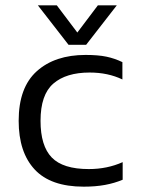

<svg xmlns="http://www.w3.org/2000/svg" viewBox="-20 -690 530 720"><path d="M237 -522 122 -670H193L270 -568L347 -670H418L303 -522ZM294 10Q170 10 110 -54.5Q50 -119 50 -237Q50 -362 118 -423Q186 -484 301 -484Q348 -484 379 -477.5Q410 -471 439 -457V-392Q385 -418 316 -418Q228 -418 180 -376.5Q132 -335 132 -237Q132 -143 174 -99.5Q216 -56 313 -56Q382 -56 440 -82V-16Q409 -3 373.5 3.5Q338 10 294 10Z"/></svg>

Font: Kanit Light
Style: Regular
Weight: 300
Designer: Katatrad Team
Foundry: CadsonDemak
Version: Version 2.000; ttfautohint (v1.8.3)